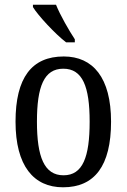

<svg xmlns="http://www.w3.org/2000/svg" viewBox="-20 -786 538 816"><path d="M261 -606H298V-619C273 -657 236 -721 218 -766H120V-756C141 -721 214 -642 261 -606ZM248 10C382 10 452 -81 452 -269C452 -456 375 -546 251 -546C115 -546 46 -456 46 -269C46 -81 123 10 248 10ZM250 -41C168 -41 137 -119 137 -269C137 -418 167 -494 249 -494C331 -494 361 -418 361 -269C361 -119 332 -41 250 -41Z"/></svg>

Font: Noto Serif Lao Cond
Style: Regular
Weight: 400
Width: 3
Designer: Monotype Design Team
Foundry: Monotype Imaging Inc.
Version: Version 2.004